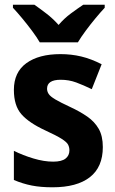

<svg xmlns="http://www.w3.org/2000/svg" viewBox="-20 -786 490 816"><path d="M417 -161Q417 -76 362 -33Q307 10 203 10Q153 10 115 2.5Q77 -5 39 -21V-145Q77 -126 122 -112.5Q167 -99 206 -99Q242 -99 258.5 -112Q275 -125 275 -147Q275 -160 269.5 -171Q264 -182 242 -196Q220 -210 172 -232Q103 -264 71 -300.5Q39 -337 39 -404Q39 -479 92 -517.5Q145 -556 237 -556Q283 -556 325 -546Q367 -536 412 -513L370 -407Q335 -424 304 -435.5Q273 -447 238 -447Q180 -447 180 -409Q180 -397 187 -386.5Q194 -376 215 -363.5Q236 -351 279 -331Q320 -312 351 -290.5Q382 -269 399.5 -238.5Q417 -208 417 -161ZM149 -606Q137 -627 116.5 -654.5Q96 -682 74 -708.5Q52 -735 35 -753V-766H126Q149 -750 177 -728.5Q205 -707 229 -680Q253 -708 281.5 -729Q310 -750 334 -766H425V-753Q408 -735 386 -708.5Q364 -682 344 -655Q324 -628 311 -606Z"/></svg>

Font: Noto Sans Gurmukhi UI SemiCondensed
Style: Bold
Weight: 700
Width: 4
Designer: Jelle Bosma - Monotype Design Team
Foundry: Monotype Imaging Inc.
Version: Version 2.004; ttfautohint (v1.8.4.7-5d5b)